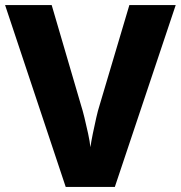

<svg xmlns="http://www.w3.org/2000/svg" viewBox="-20 -827 710 754"><path d="M670 -807 431 -93H238L0 -807H183L299 -411Q304 -396 311.5 -365.5Q319 -335 326 -302.5Q333 -270 335 -249Q338 -270 344.5 -302Q351 -334 358 -364.5Q365 -395 370 -410L488 -807Z"/></svg>

Font: Noto Sans Kannada UI ExtraBold
Style: Regular
Weight: 800
Designer: Jelle Bosma - Monotype Design Team
Foundry: Monotype Imaging Inc.
Version: Version 2.005; ttfautohint (v1.8.4.7-5d5b)